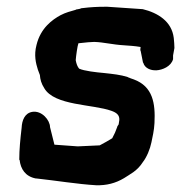

<svg xmlns="http://www.w3.org/2000/svg" viewBox="-20 -541 536 568"><path d="M44 -163C40 -129 37 -98 37 -69V-68H38C41 -41 55 -19 86 -13H88C144 -7 211 4 264 7C295 8 322 1 347 -14C365 -26 386 -35 403 -62C414 -76 424 -100 428 -120C431 -135 436 -155 437 -177C440 -236 432 -285 376 -306C370 -308 364 -310 360 -312H359L358 -313C336 -320 315 -322 288 -325C265 -327 229 -331 214 -338C209 -344 206 -352 204 -363C205 -376 209 -405 212 -413C219 -414 231 -415 241 -416C246 -416 256 -417 259 -417C288 -416 312 -409 347 -407C361 -406 379 -405 396 -402C396 -401 395 -396 395 -392L396 -391L403 -356L404 -355C408 -340 425 -332 443 -333C460 -334 486 -344 492 -366V-367V-377L496 -399C496 -409 495 -418 494 -429C488 -478 447 -503 402 -514H401L298 -521H289C269 -521 248 -520 224 -517H222C218 -515 213 -514 206 -513H205L204 -512C190 -508 174 -504 159 -496C135 -483 100 -458 88 -408C80 -378 86 -354 92 -335L98 -319C99 -306 102 -294 111 -280C141 -228 255 -233 310 -213C324 -208 334 -201 333 -186L331 -173L327 -167V-166C320 -147 321 -150 312 -132C301 -125 288 -118 275 -111L210 -108L141 -113L128 -165C128 -185 104 -215 75 -210C53 -206 45 -185 44 -163Z"/></svg>

Font: Vapor
Style: ExBdObl
Weight: 800
Foundry: Cannot Into Space Fonts
Version: Version 0.179